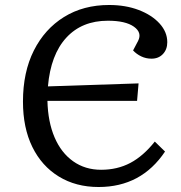

<svg xmlns="http://www.w3.org/2000/svg" viewBox="-20 -735 724 769"><path d="M533 -571Q550 -604 516.5 -628Q483 -652 412 -652Q308 -652 245.5 -584Q183 -516 172 -389L535 -401L529 -331H170Q172 -247 198.5 -185Q225 -123 273 -89Q321 -55 385 -55Q450 -55 502 -82.5Q554 -110 600 -168L641 -128Q546 14 375 14Q284 14 215.5 -28Q147 -70 109.5 -146.5Q72 -223 72 -328Q72 -446 115.5 -532.5Q159 -619 236.5 -667Q314 -715 417 -715Q483 -715 535.5 -695Q588 -675 619 -641Q650 -607 650 -566Q650 -537 632.5 -518.5Q615 -500 587 -500Q565 -500 546 -509Q527 -518 513 -533Z"/></svg>

Font: Literata 7pt
Style: Italic
Weight: 400
Italic angle: -2°
Designer: Latin by Veronika Burian and Jose Scaglione. Greek by Irene Vlachou. Cyrillic by Vera Evstafieva
Foundry: TypeTogether
Version: Version 3.002